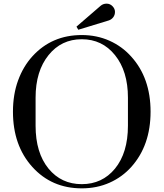

<svg xmlns="http://www.w3.org/2000/svg" viewBox="-20 -1012 896 1052"><path d="M51 -400Q51 -494 79 -571Q107 -648 158 -704Q264 -820 428 -820Q510 -820 579.5 -789Q649 -758 699 -702Q805 -585 805 -400Q805 -216 700 -98Q650 -42 580.5 -11Q511 20 428 20Q263 20 157 -97.5Q51 -215 51 -400ZM681 -323V-477Q681 -622 610 -710Q540 -797 428 -797Q316 -797 246 -710Q175 -622 175 -477V-323Q175 -175 246 -88Q316 -3 428 -3Q540 -3 610 -88Q681 -175 681 -323ZM576 -900 409 -849 399 -866 531 -980Q545 -992 564 -992Q583 -992 596.5 -978Q610 -964 610 -947Q610 -930 600.5 -917.5Q591 -905 576 -900Z"/></svg>

Font: Prata
Style: Regular
Weight: 400
Designer: Cyreal (www.cyreal.org)
Foundry: Cyreal (www.cyreal.org)
Version: Version 1.010